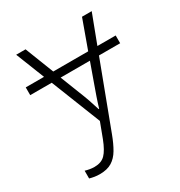

<svg xmlns="http://www.w3.org/2000/svg" viewBox="-182 -657 963 1028"><g transform="rotate(-30 300.0 -143.0)"><path d="M137 246Q120 246 104.5 243.5Q89 241 75 237V189Q88 193 102.5 195.5Q117 198 132 198Q174 198 198 173.5Q222 149 244 92L279 -1L158 -307H25V-355H138L68 -532H126L195 -355H411L475 -532H535L468 -355H581V-307H450L299 94Q281 142 261 176Q241 210 212 228Q183 246 137 246ZM305 -59H308Q318 -93 329 -124.5Q340 -156 354 -195L394 -307H213L258 -192Q273 -155 284 -123.5Q295 -92 305 -59Z"/></g></svg>

Font: Noto Sans Mono Light
Style: Regular
Weight: 300
Designer: Monotype Design Team
Foundry: Monotype Imaging Inc.
Version: Version 2.014; ttfautohint (v1.8.4.7-5d5b)